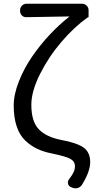

<svg xmlns="http://www.w3.org/2000/svg" viewBox="-20 -814 513 1032"><path d="M420.9 178.7Q413.1 191.4 398.4 196.3Q392.6 198.2 385.7 198.2Q377.9 198.2 370.1 195.3L361.3 191.4Q348.6 186.5 345.7 173.8Q342.8 161.1 350.6 150.4Q368.2 127 375.5 111.8Q382.8 96.7 382.8 79.1Q382.8 53.7 358.4 40Q334 26.4 257.8 10.7Q213.9 2 179.7 -14.2Q145.5 -30.3 115.7 -58.6Q85.9 -86.9 69.8 -134.3Q53.7 -181.6 53.7 -246.1Q53.7 -305.7 81.1 -375.5Q108.4 -445.3 151.9 -508.8Q195.3 -572.3 247.1 -627.4Q298.8 -682.6 351.6 -723.6Q352.5 -723.6 352.1 -724.6Q351.6 -725.6 350.6 -725.6Q165 -722.7 123 -721.7Q108.4 -720.7 98.1 -730.5Q87.9 -740.2 87.9 -754.9V-759.8Q87.9 -773.4 98.1 -783.7Q108.4 -793.9 123 -793.9H420.9Q435.5 -793.9 445.8 -783.7Q456.1 -773.4 456.1 -759.8V-724.6Q456.1 -719.7 451.2 -719.7Q451.2 -719.7 450.2 -719.7Q379.9 -669.9 311 -589.8Q242.2 -509.8 195.3 -416.5Q148.4 -323.2 148.4 -251Q148.4 -160.2 189 -118.7Q229.5 -77.1 310.5 -61.5Q394.5 -45.9 429.7 -20.5Q464.8 4.9 464.8 57.6Q464.8 107.4 420.9 178.7Z"/></svg>

Font: Gen Jyuu GothicL Regular
Style: Regular
Weight: 400
Designer: [Source Han Sans]
Ryoko NISHIZUKA  (kana & ideographs); Paul D. Hunt (Latin, Greek & Cyrillic); Wenlong ZHANG  (bopomofo
Version: Version 1.002.20150607